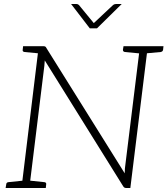

<svg xmlns="http://www.w3.org/2000/svg" viewBox="-20 -936 834 956"><path d="M87 0 173 -706H196Q202 -706 205.5 -704Q209 -702 211 -697L601 -73Q601 -78 601.5 -85.5Q602 -93 602 -98L677 -706H716L629 0H608Q603 0 599.5 -2Q596 -4 593 -9L203 -635Q202 -629 202 -623.5Q202 -618 201 -610L126 0ZM8 0 11 -18Q11 -23 14.5 -26Q18 -29 22 -29L99 -37L100 0ZM116 0 125 -37 201 -29Q205 -29 208 -26Q211 -23 210 -18L208 0ZM186 -706 177 -670 102 -677Q97 -678 94.5 -680.5Q92 -683 93 -688L95 -706ZM686 -706 676 -670 602 -677Q597 -678 594.5 -680.5Q592 -683 592 -688L595 -706ZM794 -706 792 -688Q791 -683 788 -680.5Q785 -678 780 -677L703 -670V-706ZM586 -916 463 -795H427L334 -916H361Q368 -916 373 -911L447 -821L543 -911Q545 -913 549 -914.5Q553 -916 557 -916Z"/></svg>

Font: Aleo ExtraLight
Style: Italic
Weight: 250
Italic angle: -7°
Designer: Alessio Laiso
Foundry: Alessio Laiso
Version: Version 2.001;gftools[0.9.29]